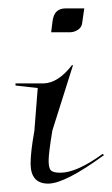

<svg xmlns="http://www.w3.org/2000/svg" viewBox="-20 -434 268 458"><path d="M102 -357 105 -381Q107 -399 115 -406.5Q123 -414 137 -414H181L176 -379Q175 -369 166 -363Q157 -357 146 -357ZM62 -122 70 -224 17 -230V-235H84Q119 -236 152 -279L154 -278L105 -123Q96 -69 96 -51Q96 -33 101.5 -27.5Q107 -22 124 -22Q163 -22 225 -67L228 -64Q135 4 95 4Q53 4 53 -44Q53 -72 62 -122Z"/></svg>

Font: Kleymissky
Style: Regular
Weight: 500
Italic angle: -8°
Designer: gluk
Foundry: gluk
Version: Version 0.283